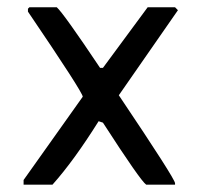

<svg xmlns="http://www.w3.org/2000/svg" viewBox="-20 -509 539 520"><path d="M133.8 -489.3Q152.3 -472.7 251 -325.2H258.8L379.9 -489.3H454.1L461.9 -481.4L301.8 -251Q454.1 -24.4 454.1 -12.7V-8.8H376Q360.4 -19.5 258.8 -176.8L247.1 -180.7Q179.7 -73.2 122.1 -8.8H43.9V-21.5L204.1 -247.1Q204.1 -258.8 55.7 -477.5V-485.4L59.6 -489.3Z"/></svg>

Font: Dehalvi Khush Khat
Style: Regular
Weight: 400
Version: Version 002.500